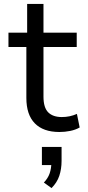

<svg xmlns="http://www.w3.org/2000/svg" viewBox="-20 -662 449 976"><path d="M282 9Q200 9 157 -35Q114 -79 114 -164V-423H23V-496H118V-642H201V-496H370V-423H201V-171Q201 -115 225 -91Q249 -67 294 -67Q315 -67 334 -71Q353 -75 371 -83L385 -14Q364 -2 337 3.5Q310 9 282 9ZM242 294 203 266Q224 244 232.5 219Q241 194 241 165L256 177H193V85H293V156Q293 197 281.5 231.5Q270 266 242 294Z"/></svg>

Font: Nunito Sans 7pt SemiCondensed
Style: Regular
Weight: 400
Width: 4
Designer: Vernon Adams
Foundry: Vernon Adams
Version: Version 3.101;gftools[0.9.27]